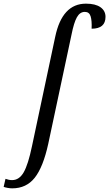

<svg xmlns="http://www.w3.org/2000/svg" viewBox="-141 -790 597 1050"><path d="M-121 232 -111 188Q-92 195 -75 195Q-36 195 -11.5 152.5Q13 110 34 9L161 -589Q199 -770 329 -770Q381 -770 408.5 -750.5Q436 -731 436 -698Q436 -633 360 -633Q362 -677 354.5 -701Q347 -725 323 -725Q296 -725 279.5 -695.5Q263 -666 250 -600L123 -4Q95 124 49 182Q3 240 -74 240Q-86 240 -99.5 237.5Q-113 235 -121 232Z"/></svg>

Font: Noto Serif Cond
Style: Italic
Weight: 400
Width: 3
Italic angle: -12°
Designer: Monotype Design Team
Foundry: Monotype Imaging Inc.
Version: Version 1.001